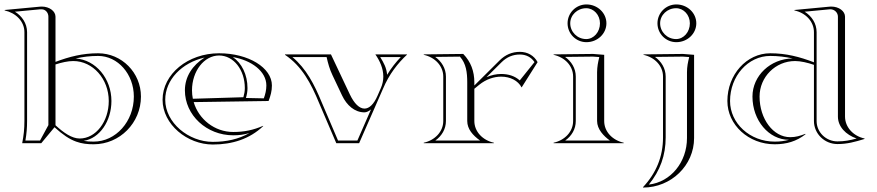

<svg xmlns="http://www.w3.org/2000/svg" viewBox="-20 -645 3952 865"><path d="M90 -100C90 -65 87 -35 80 0H166L225.6 -71.8C262.8 -37.9 292.6 -17.9 323 -7C349.4 2.5 373.7 5 402 5C519.6 5 615 -91.3 615 -210C615 -317.6 528.5 -405 422 -405C352.4 -405 292.7 -389.9 230 -366.2V-570C230 -594.5 202.7 -615.4 168.2 -615.4C165.5 -615.4 162.8 -615.3 160 -615L1 -600V-598C51 -587 90 -549 90 -500ZM230 -354.6C256.9 -363.4 286.1 -370 310 -370C398.3 -370 470 -289.4 470 -190C470 -96.7 411.3 -21 339 -21C304.4 -21 267.9 -45.8 230 -80.7ZM102 -100V-500C102 -540.1 78.3 -573.3 47.2 -592.3L160.6 -603H168C184.6 -603 198 -588.2 198 -570V-81.3L160.4 -12H94.5C99.8 -42.6 102 -69.1 102 -100ZM320.7 -381.6C353.1 -388.9 386.2 -393 422 -393C510.9 -393 583 -311 583 -210C583 -97.9 501.9 -7 402 -7C385.6 -7 371.1 -7.8 356.8 -10.4C429.3 -21.5 482 -99.9 482 -190C482 -290.9 411.7 -375.5 320.7 -381.6Z M901.9 -385.8C847.3 -351.4 813 -299.9 813 -238C813 -126.2 910.6 -35.4 1030.9 -35.4C1056.9 -35.4 1078.9 -38.3 1103.8 -45.6C1054.8 -17.9 1000.1 -5.9 938.8 -5.9C829.1 -5.9 724.4 -92.5 724.4 -195.6C724.4 -284.8 798.1 -362.2 901.9 -385.8ZM1205 -260C1205 -340 1099.5 -405 967 -405C826.4 -405 712.4 -311.2 712.4 -195.6C712.4 -84.3 823.7 6.1 938.8 6.1C1026.8 6.1 1105 -19 1166 -77L1165 -78C1121 -59 1080.3 -50.4 1030.9 -50.4C946.8 -50.4 875.4 -107.5 852.6 -185L1190 -190C1199.1 -213.7 1205 -234.8 1205 -260ZM1028.9 -387.9C1112.8 -373.5 1180 -323.9 1180 -260C1180 -239.4 1175.3 -220.3 1168.6 -201.9L1088 -203.6C1092.2 -217.5 1095 -232.9 1095 -248C1095 -308.3 1069.3 -360.7 1028.9 -387.9ZM848.8 -200.1C846.3 -212.3 845 -225 845 -238C845 -324.7 899.7 -395 967 -395C1032.1 -395 1083 -330.8 1083 -248C1083 -234.5 1080.4 -220.1 1076.5 -207Z M1598 0 1705 -244C1733 -311 1773 -361 1814 -399L1813 -400H1671C1691.5 -370.6 1706.9 -336.4 1706.9 -300C1706.9 -283 1703.5 -265.6 1695.8 -248L1681 -214C1663.7 -174.4 1643.1 -155.8 1622.1 -155.8C1599.1 -155.8 1575.7 -178.4 1556 -220L1471 -400H1264V-398C1340 -347 1381 -270 1418 -180L1495 0ZM1651.5 -152.1 1590.2 -12H1502.9L1429.1 -184.6C1396.3 -264.3 1360 -335.5 1297.3 -388H1451.4C1458.1 -358.3 1465 -333.4 1478 -306L1521.1 -214.9C1542.1 -170.5 1577.8 -138.8 1622.1 -138.8C1631.1 -138.8 1642.5 -144.4 1651.5 -152.1ZM1724.1 -308C1721.1 -340.2 1709.2 -361.4 1692.9 -388H1785.7C1764 -365.4 1742.8 -338.9 1724.1 -308Z M1977 -100C1977 -52.2 1939.9 -13.2 1889 -2V0H2205V-2C2154.1 -13.2 2117 -52.2 2117 -100V-245.1L2139 -263C2170 -288.2 2205.5 -299.7 2238 -299.7C2278.4 -299.7 2314 -281.9 2330 -251L2402 -365C2386.2 -394.8 2356.6 -411.4 2322.2 -411.4C2286.7 -411.4 2256.4 -398.2 2231 -373L2117 -259.8V-274C2117 -323.8 2101.3 -366.7 2067 -402L1889 -400V-398C1939.9 -386.8 1977 -347.8 1977 -300ZM1989 -100V-300C1989 -336.8 1969 -368.7 1940.6 -388.6L2051.9 -389.9C2079.9 -359.2 2085 -318.7 2085 -274V-100C2085 -63.8 2109.8 -35.3 2142.6 -12H1941.4C1970.5 -32.7 1989 -63.9 1989 -100ZM2171.7 -297.2 2239.5 -364.5C2262.9 -387.7 2289.8 -399.4 2322.2 -399.4C2350.5 -399.4 2373.6 -387 2388 -365.2L2321.6 -282.6C2299.9 -302.4 2270.7 -311.7 2238 -311.7C2216.5 -311.7 2193.7 -307 2171.7 -297.2Z M2549 -540C2549 -577.5 2581.3 -608 2621 -608C2655.2 -608 2683 -577.5 2683 -540C2683 -500.8 2655.2 -469 2621 -469C2581.3 -469 2549 -500.8 2549 -540ZM2537 -540C2537 -493 2575 -455 2622 -455C2671.7 -455 2712 -493.1 2712 -540C2712 -586.9 2671.7 -625 2622 -625C2575.1 -625 2537 -586.9 2537 -540ZM2562 -100C2562 -51 2524 -13 2474 -2V0H2790V-2C2740 -13 2702 -51 2702 -100V-398L2652 -402L2474 -400V-398C2524 -387 2562 -349 2562 -300ZM2574 -100V-300C2574 -337.4 2554 -368.7 2525.7 -388.6L2651.6 -390L2680 -387.9C2674.1 -364.4 2670.3 -344.1 2670 -320V-100C2670 -63 2699.6 -31.8 2727.5 -12H2526.5C2555.6 -32.7 2574 -63.3 2574 -100Z M2954 -540C2954 -577.5 2986.3 -608 3026 -608C3060.2 -608 3088 -577.5 3088 -540C3088 -500.8 3060.2 -469 3026 -469C2986.3 -469 2954 -500.8 2954 -540ZM2942 -540C2942 -493 2980 -455 3027 -455C3076.7 -455 3117 -493.1 3117 -540C3117 -586.9 3076.7 -625 3027 -625C2980.1 -625 2942 -586.9 2942 -540ZM3107 -398 3057 -402 2879 -400V-398C2929 -387 2967 -349 2967 -300V-26C2967 60.7 2936.5 134.5 2877 198V200C3004 200 3107 100.1 3107 -23ZM3085 -387.9C3079.1 -364.4 3075 -344.1 3075 -320V-23C3075 84.9 3002.7 175 2903 186.6C2954.2 124 2979 54.9 2979 -26V-300C2979 -337.4 2959 -368.7 2930.7 -388.6L3056.6 -390Z M3257 -190C3257 -82.4 3352.4 5 3470 5C3523 5 3568 -8 3609 -40L3608 -42C3585 -33 3565 -27 3540 -27C3463.8 -27 3402 -109 3402 -210C3402 -298.3 3473.7 -370 3562 -370C3587.3 -370 3618.8 -362.5 3647 -352.9V-100C3647 -42 3695 4 3753 4C3797 4 3833 -6 3875 -19V-21C3824 -32 3787 -72 3787 -120V-570C3787 -594.5 3759.7 -615.4 3725.2 -615.4C3722.5 -615.4 3719.8 -615.3 3717 -615L3559 -600V-598C3610 -587 3647 -548 3647 -500V-364.3C3582.5 -389.1 3521.4 -405 3450 -405C3343.5 -405 3257 -308.7 3257 -190ZM3659 -500C3659 -539.2 3637.1 -572.2 3605.1 -592.3L3717.6 -603C3718.7 -603.1 3719.8 -603.2 3720.9 -603.2C3739.4 -603.2 3755 -588.3 3755 -570V-120C3755 -74.4 3790.6 -37.8 3839.3 -21C3809.3 -12.8 3784.1 -8 3753 -8C3701.4 -8 3659 -48.9 3659 -100ZM3551.1 -381.7C3450.8 -380.4 3370 -304 3370 -210C3370 -102.7 3443.4 -15.5 3534.3 -15.1C3513.7 -9.4 3493.2 -7 3470 -7C3358.1 -7 3269 -89.9 3269 -190C3269 -302.1 3350.1 -393 3450 -393C3485.5 -393 3518.8 -388.9 3551.1 -381.7Z"/></svg>

Font: SortefaxS01
Style: Medium
Weight: 500
Designer: gluk
Foundry: gluk
Version: Version 0.261